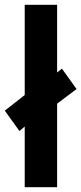

<svg xmlns="http://www.w3.org/2000/svg" viewBox="-41 -873 339 800"><path d="M62 -93H197V-441L278 -502L217 -587L197 -571V-853H62V-477L-21 -412L40 -327L62 -346Z"/></svg>

Font: Noto Sans Kannada UI Condensed
Style: Bold
Weight: 700
Width: 3
Designer: Jelle Bosma - Monotype Design Team
Foundry: Monotype Imaging Inc.
Version: Version 2.005